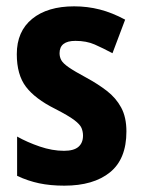

<svg xmlns="http://www.w3.org/2000/svg" viewBox="-20 -576 447 606"><path d="M379 -161Q379 -74 327 -32Q275 10 183 10Q139 10 103.5 2.5Q68 -5 34 -21V-145Q66 -127 105.5 -113.5Q145 -100 182 -100Q213 -100 227.5 -112.5Q242 -125 242 -148Q242 -160 237.5 -171.5Q233 -183 214.5 -197Q196 -211 153 -233Q91 -264 62 -302Q33 -340 33 -405Q33 -477 81.5 -516.5Q130 -556 214 -556Q256 -556 295 -546Q334 -536 375 -514L335 -408Q305 -424 279 -435.5Q253 -447 218 -447Q168 -447 168 -408Q168 -396 173.5 -386Q179 -376 197 -363.5Q215 -351 254 -330Q289 -311 317.5 -289Q346 -267 362.5 -236.5Q379 -206 379 -161Z"/></svg>

Font: Noto Sans Gujarati Condensed
Style: Bold
Weight: 700
Width: 3
Designer: Jelle Bosma - Monotype Design Team, Universal Thirst
Foundry: Monotype Imaging Inc.
Version: Version 2.106; ttfautohint (v1.8.4.7-5d5b)